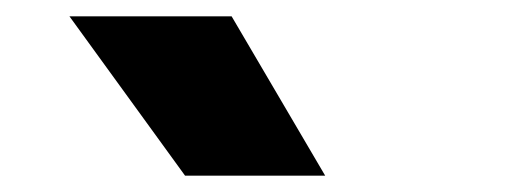

<svg xmlns="http://www.w3.org/2000/svg" viewBox="-20 -828 624 235"><path d="M206.5 -613 65 -808H263.5L378 -613Z"/></svg>

Font: Encode Sans ExtraBold
Style: Regular
Weight: 800
Designer: Multiple Designers
Foundry: Impallari Type
Version: Version 2.000